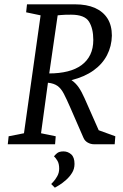

<svg xmlns="http://www.w3.org/2000/svg" viewBox="-20 -668 571 889"><path d="M16 0 20 -37 91 -51 168 -597 101 -611 105 -648H327Q382 -648 420 -631Q458 -614 478 -582Q498 -550 498 -503Q497 -454 475.5 -412.5Q454 -371 412.5 -341.5Q371 -312 311 -297Q330 -284 344 -264Q358 -244 372 -212L437 -65L514 -37L511 0H416Q400 0 386 -8Q372 -16 366 -31L305 -171Q288 -210 275.5 -234Q263 -258 246.5 -270Q230 -282 202 -285L170 -51L238 -37L235 0ZM234 201 217 184Q217 184 226.5 174Q236 164 245 148Q254 132 254 113Q254 90 246 76.5Q238 63 230 56Q234 50 244 41.5Q254 33 274 33Q294 33 309.5 46.5Q325 60 325 91Q325 114 313.5 132.5Q302 151 285.5 165.5Q269 180 254.5 189Q240 198 234 201ZM208 -328Q255 -328 293 -337.5Q331 -347 357.5 -366.5Q384 -386 398 -415Q412 -444 412 -483Q412 -536 392 -568Q372 -600 309 -600Q279 -600 263 -598.5Q247 -597 247 -597Z"/></svg>

Font: Faustina VF Beta
Style: Italic
Weight: 400
Italic angle: -8°
Designer: Alfonso Garcia
Foundry: Omnibus-Type
Version: Version 1.006